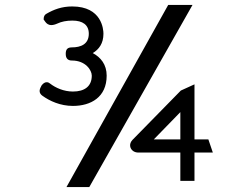

<svg xmlns="http://www.w3.org/2000/svg" viewBox="-20 -677 1000 774"><path d="M168 -622C160 -618 156 -611 156 -600V-598L157 -597C164 -588 173 -565 211 -582C228 -590 248 -594 272 -594C313 -594 338 -577 338 -541C338 -499 306 -486 270 -486C252 -486 245 -478 245 -460C245 -442 253 -433 270 -433C325 -433 350 -394 350 -372C350 -329 321 -308 274 -308C237 -308 204 -323 182 -340C167 -353 153 -341 146 -330V-329C137 -314 137 -301 151 -291C180 -270 223 -250 274 -250C346 -250 410 -285 410 -372C410 -417 386 -446 354 -463C379 -478 397 -502 397 -541C397 -558 391 -651 271 -651C228 -651 196 -638 168 -622ZM838 -62 820 -115H764V-337L709 -312L514 -113C499 -97 503 -78 517 -68C523 -64 530 -62 538 -62H707V52H764V-62ZM707 -225V-115H600ZM340 77 756 -657H658L248 77Z"/></svg>

Font: Charger Monospace
Style: Regular
Weight: 400
Designer: Jasper
Foundry: Cannot Into Space Fonts
Version: Version 0.980